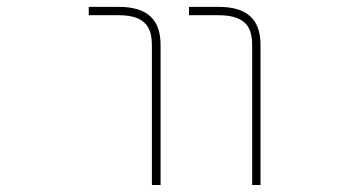

<svg xmlns="http://www.w3.org/2000/svg" viewBox="-20 -564 1040 561"><path d="M716.8 -23.4V-432.6Q716.8 -479.5 693.4 -499Q669.9 -519.5 619.1 -519.5H532.2V-543.9H619.1Q680.7 -543.9 710.9 -516.6Q741.2 -489.3 741.2 -432.6V-23.4ZM423.8 -23.4V-432.6Q423.8 -479.5 400.4 -499Q377.9 -519.5 327.1 -519.5H239.3V-543.9H327.1Q388.7 -543.9 418.9 -516.6Q449.2 -489.3 449.2 -432.6V-23.4Z"/></svg>

Font: Mgen+ 1mn thin
Style: Regular
Weight: 100
Designer: [Source Han Sans]
Ryoko NISHIZUKA  (kana & ideographs); Paul D. Hunt (Latin, Greek & Cyrillic); Wenlong ZHANG  (bopomofo
Version: Version 1.059.20150602